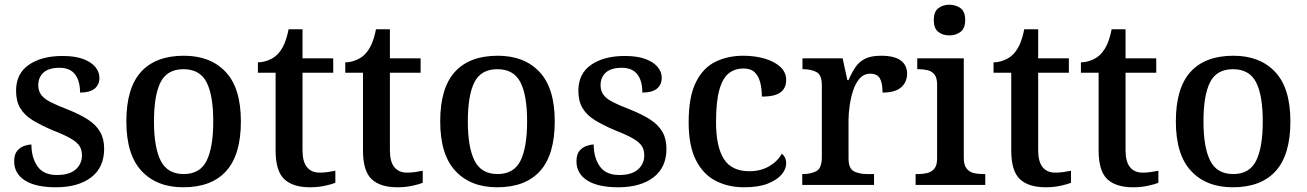

<svg xmlns="http://www.w3.org/2000/svg" viewBox="-20 -783 5536 813"><path d="M217 10Q131 10 85.5 -19Q40 -48 40 -100Q40 -129 52.5 -144Q65 -159 82 -165Q99 -171 113 -171Q113 -116 138.5 -79Q164 -42 221 -42Q274 -42 300.5 -65.5Q327 -89 327 -125Q327 -149 316.5 -165Q306 -181 279.5 -196.5Q253 -212 204 -231Q152 -253 117.5 -274.5Q83 -296 65.5 -325.5Q48 -355 48 -399Q48 -471 102 -508.5Q156 -546 245 -546Q298 -546 332.5 -533Q367 -520 384 -499Q401 -478 401 -454Q401 -424 380.5 -407.5Q360 -391 319 -391Q319 -441 297.5 -468.5Q276 -496 232 -496Q187 -496 164.5 -476Q142 -456 142 -422Q142 -399 154 -382Q166 -365 194.5 -350.5Q223 -336 270 -318Q320 -298 353.5 -276Q387 -254 404 -224.5Q421 -195 421 -153Q421 -74 366 -32Q311 10 217 10Z M756 10Q644 10 579.5 -59Q515 -128 515 -269Q515 -410 577 -478.5Q639 -547 759 -547Q871 -547 935.5 -478.5Q1000 -410 1000 -269Q1000 -128 938 -59Q876 10 756 10ZM758 -46Q827 -46 855 -102.5Q883 -159 883 -269Q883 -380 854.5 -435Q826 -490 757 -490Q688 -490 660 -435Q632 -380 632 -269Q632 -159 660.5 -102.5Q689 -46 758 -46Z M1293 10Q1220 10 1183.5 -24.5Q1147 -59 1147 -146V-475H1072V-519Q1094 -519 1117.5 -528.5Q1141 -538 1156 -554Q1173 -572 1184 -597.5Q1195 -623 1202 -659H1261V-536H1391V-475H1261V-147Q1261 -98 1280 -75Q1299 -52 1333 -52Q1352 -52 1368 -54.5Q1384 -57 1400 -60V-9Q1386 -3 1356.5 3.5Q1327 10 1293 10Z M1663 10Q1590 10 1553.5 -24.5Q1517 -59 1517 -146V-475H1442V-519Q1464 -519 1487.5 -528.5Q1511 -538 1526 -554Q1543 -572 1554 -597.5Q1565 -623 1572 -659H1631V-536H1761V-475H1631V-147Q1631 -98 1650 -75Q1669 -52 1703 -52Q1722 -52 1738 -54.5Q1754 -57 1770 -60V-9Q1756 -3 1726.5 3.5Q1697 10 1663 10Z M2085 10Q1973 10 1908.5 -59Q1844 -128 1844 -269Q1844 -410 1906 -478.5Q1968 -547 2088 -547Q2200 -547 2264.5 -478.5Q2329 -410 2329 -269Q2329 -128 2267 -59Q2205 10 2085 10ZM2087 -46Q2156 -46 2184 -102.5Q2212 -159 2212 -269Q2212 -380 2183.5 -435Q2155 -490 2086 -490Q2017 -490 1989 -435Q1961 -380 1961 -269Q1961 -159 1989.5 -102.5Q2018 -46 2087 -46Z M2598 10Q2512 10 2466.5 -19Q2421 -48 2421 -100Q2421 -129 2433.5 -144Q2446 -159 2463 -165Q2480 -171 2494 -171Q2494 -116 2519.5 -79Q2545 -42 2602 -42Q2655 -42 2681.5 -65.5Q2708 -89 2708 -125Q2708 -149 2697.5 -165Q2687 -181 2660.5 -196.5Q2634 -212 2585 -231Q2533 -253 2498.5 -274.5Q2464 -296 2446.5 -325.5Q2429 -355 2429 -399Q2429 -471 2483 -508.5Q2537 -546 2626 -546Q2679 -546 2713.5 -533Q2748 -520 2765 -499Q2782 -478 2782 -454Q2782 -424 2761.5 -407.5Q2741 -391 2700 -391Q2700 -441 2678.5 -468.5Q2657 -496 2613 -496Q2568 -496 2545.5 -476Q2523 -456 2523 -422Q2523 -399 2535 -382Q2547 -365 2575.5 -350.5Q2604 -336 2651 -318Q2701 -298 2734.5 -276Q2768 -254 2785 -224.5Q2802 -195 2802 -153Q2802 -74 2747 -32Q2692 10 2598 10Z M3131 10Q3063 10 3010 -17.5Q2957 -45 2926.5 -105.5Q2896 -166 2896 -265Q2896 -373 2926.5 -434.5Q2957 -496 3009.5 -521.5Q3062 -547 3127 -547Q3176 -547 3217.5 -535Q3259 -523 3284 -500Q3309 -477 3309 -444Q3309 -422 3298.5 -406Q3288 -390 3266 -382Q3244 -374 3206 -374Q3206 -407 3199 -434Q3192 -461 3175.5 -477Q3159 -493 3128 -493Q3093 -493 3067 -473.5Q3041 -454 3026.5 -404.5Q3012 -355 3012 -266Q3012 -162 3045 -110Q3078 -58 3153 -58Q3201 -58 3237 -79Q3273 -100 3290 -132Q3299 -126 3304 -115.5Q3309 -105 3309 -91Q3309 -67 3289.5 -44Q3270 -21 3231 -5.5Q3192 10 3131 10Z M3377 0V-46H3380Q3414 -46 3437 -58.5Q3460 -71 3460 -118V-422Q3460 -466 3437 -478Q3414 -490 3381 -490H3378V-536H3548L3568 -444H3573Q3586 -474 3601.5 -497.5Q3617 -521 3642.5 -534Q3668 -547 3711 -547Q3767 -547 3794 -527Q3821 -507 3821 -471Q3821 -435 3795.5 -413Q3770 -391 3717 -391Q3717 -432 3705.5 -451.5Q3694 -471 3665 -471Q3638 -471 3620 -450.5Q3602 -430 3592 -398.5Q3582 -367 3577.5 -333.5Q3573 -300 3573 -275V-113Q3573 -69 3596 -57.5Q3619 -46 3651 -46H3681V0Z M3857 0V-46H3870Q3889 -46 3907 -50.5Q3925 -55 3936.5 -69Q3948 -83 3948 -112V-425Q3948 -454 3936.5 -468Q3925 -482 3907 -486Q3889 -490 3870 -490H3864V-536H4061V-115Q4061 -85 4072.5 -70Q4084 -55 4102 -50.5Q4120 -46 4140 -46H4152V0ZM4000 -633Q3972 -633 3953 -648Q3934 -663 3934 -698Q3934 -734 3953.5 -748.5Q3973 -763 4000 -763Q4027 -763 4047 -748.5Q4067 -734 4067 -698Q4067 -663 4047 -648Q4027 -633 4000 -633Z M4408 10Q4335 10 4298.5 -24.5Q4262 -59 4262 -146V-475H4187V-519Q4209 -519 4232.5 -528.5Q4256 -538 4271 -554Q4288 -572 4299 -597.5Q4310 -623 4317 -659H4376V-536H4506V-475H4376V-147Q4376 -98 4395 -75Q4414 -52 4448 -52Q4467 -52 4483 -54.5Q4499 -57 4515 -60V-9Q4501 -3 4471.5 3.5Q4442 10 4408 10Z M4778 10Q4705 10 4668.5 -24.5Q4632 -59 4632 -146V-475H4557V-519Q4579 -519 4602.5 -528.5Q4626 -538 4641 -554Q4658 -572 4669 -597.5Q4680 -623 4687 -659H4746V-536H4876V-475H4746V-147Q4746 -98 4765 -75Q4784 -52 4818 -52Q4837 -52 4853 -54.5Q4869 -57 4885 -60V-9Q4871 -3 4841.5 3.5Q4812 10 4778 10Z M5200 10Q5088 10 5023.5 -59Q4959 -128 4959 -269Q4959 -410 5021 -478.5Q5083 -547 5203 -547Q5315 -547 5379.5 -478.5Q5444 -410 5444 -269Q5444 -128 5382 -59Q5320 10 5200 10ZM5202 -46Q5271 -46 5299 -102.5Q5327 -159 5327 -269Q5327 -380 5298.5 -435Q5270 -490 5201 -490Q5132 -490 5104 -435Q5076 -380 5076 -269Q5076 -159 5104.5 -102.5Q5133 -46 5202 -46Z"/></svg>

Font: Noto Nastaliq Urdu Medium
Style: Regular
Weight: 500
Designer: Monotype Design Team (Patrick Giasson: type design, Kamal Mansour: OpenType code, Glenda Bellarosa). Updated by Simon Co
Foundry: Monotype Imaging Inc., Simon Cozens
Version: Version 3.007